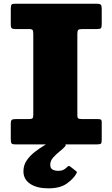

<svg xmlns="http://www.w3.org/2000/svg" viewBox="-20 -770 600 1024"><path d="M392.5 -589V-157Q392.5 -141 397.8 -138Q403 -135 419.5 -135H498.5Q511 -135 516.8 -132.8Q522.5 -130.5 522.5 -118V-25Q522.5 -8 518.2 -4Q514 0 497.5 0H62.5Q45.5 0 41.5 -5.2Q37.5 -10.5 37.5 -28V-110.5Q37.5 -127.5 43.5 -131.2Q49.5 -135 65 -135H134Q148.5 -135 153 -139Q157.5 -143 157.5 -158.5V-588Q157.5 -604 154.2 -609.5Q151 -615 135 -615H64Q48.5 -615 43 -618.8Q37.5 -622.5 37.5 -639V-721.5Q37.5 -739.5 41 -744.8Q44.5 -750 62.5 -750H495.5Q513.5 -750 518 -744.5Q522.5 -739 522.5 -722V-642Q522.5 -624 518 -619.5Q513.5 -615 496 -615H417.5Q401 -615 396.8 -610Q392.5 -605 392.5 -589ZM238 234.5Q177 234.5 141 210.5Q105 186.5 105 143.5Q105 111 122.5 85.5Q140 60 166.2 39.8Q192.5 19.5 220 3.2Q247.5 -13 267.5 -26.5Q276 -32 289.5 -25.8Q303 -19.5 306.5 -16.5Q321 -5 327.2 -0.8Q333.5 3.5 327.5 10.5Q316 23.5 297 38.5Q278 53.5 263 70.8Q248 88 248 108.5Q248 127.5 260 134.2Q272 141 290.5 141Q309 141 320 134.8Q331 128.5 338.5 120.5Q346.5 112 353 117L385 142Q390 145.5 390 148Q390 150.5 387 156Q372 183.5 336.2 209Q300.5 234.5 238 234.5Z"/></svg>

Font: Besley* Fatface
Style: Regular
Weight: 900
Designer: Owen Earl
Foundry: indestructible type*
Version: Version 3.000; ttfautohint (v1.8.3)